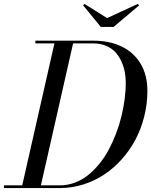

<svg xmlns="http://www.w3.org/2000/svg" viewBox="-55 -957 770 977"><path d="M490 -865 646 -937 653.1 -929.9 522.9 -819.8H458L367.9 -929.9L375 -937ZM250 0H-34.9V-13.9H58.1L221.9 -736.1H125V-750H419.9Q501.7 -750 563.5 -720.6Q625.2 -691.2 660.2 -633.2Q695.1 -575.2 695.1 -495.1Q695.1 -428 678.8 -363.8Q662.6 -299.6 633.7 -245.4Q604.7 -191.2 563.5 -145.4Q522.2 -99.6 473.4 -67.6Q424.6 -35.6 367.2 -17.8Q309.8 0 250 0ZM419.9 -736.1H316.9L153.1 -13.9H250Q289.1 -13.9 325.8 -27.6Q362.5 -41.3 392.8 -65.6Q423.1 -89.8 450.1 -122.9Q477.1 -156 497.9 -194.9Q518.8 -233.9 535.4 -276.9Q552 -319.8 562.7 -364.1Q573.5 -408.4 579.2 -451.7Q585 -494.9 585 -534.9Q585 -564 579.8 -591.3Q574.7 -618.7 562.4 -645.4Q550 -672.1 531.7 -691.9Q513.4 -711.7 484.6 -723.9Q455.8 -736.1 419.9 -736.1Z"/></svg>

Font: Bodoni* 16
Style: Italic
Weight: 400
Italic angle: -13°
Version: Version 2.000